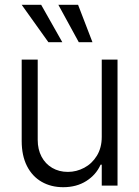

<svg xmlns="http://www.w3.org/2000/svg" viewBox="-20 -781 586 808"><path d="M408.2 -530.3H474.6V0H408.2V-87.9H403.3Q384.3 -45.4 343.3 -19.3Q302.2 6.8 246.1 6.8Q194.8 6.8 155.3 -15.9Q115.7 -38.6 93.5 -82.3Q71.3 -126 71.3 -187.5V-530.3H138.7V-192.4Q138.7 -152.3 154.8 -121.8Q170.9 -91.3 199.7 -74.5Q228.5 -57.6 265.6 -57.6Q301.8 -57.6 334.5 -75Q367.2 -92.3 387.7 -125.7Q408.2 -159.2 408.2 -205.1ZM71.3 -760.7H153.3L242.2 -603.5H183.6ZM225.6 -760.7H308.6L369.1 -603.5H311.5Z"/></svg>

Font: Pretendard GOV Light
Style: Regular
Weight: 300
Designer: Base glyphs from Inter by Rasmus Andersson; Hangeul glyphs from Noto Sans CJK(Source Han Sans) by Jang Soo-young and Kan
Foundry: Kil Hyung-jin
Version: Version 1.309